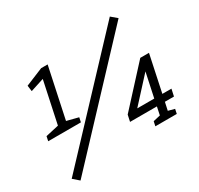

<svg xmlns="http://www.w3.org/2000/svg" viewBox="-163 -924 1223 1181"><g transform="rotate(-30 448.5 -333.5)"><path d="M43.3 -282.3 136.3 -303.2 199.2 -598.7 103 -567.7 97.5 -609 223.7 -661H269.8L193.7 -303.2L275.7 -282.3L268.8 -250H36.5ZM748.2 -724.7 790 -689.3 88 58.7 46.2 22.3ZM783.5 -411H845.3L790.3 -151.2H854.8L844 -101.3H779.5L757.5 0H701.5L722.7 -101.3H532L542 -147.5ZM732.7 -151.2 769.3 -323 612 -151.2ZM653.3 0 660.2 -32.3 721.2 -46.5 708.3 0ZM750.7 0 756.5 -47.2 812.3 -32.3 805.5 0Z"/></g></svg>

Font: Epunda Slab Light
Style: Italic
Weight: 300
Italic angle: -12°
Designer: Simon Atzbach
Foundry: typofactur
Version: Version 1.102